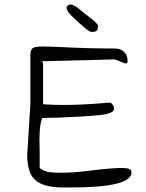

<svg xmlns="http://www.w3.org/2000/svg" viewBox="-20 -826 646 847"><path d="M100 -142 114 -366V-581Q114 -606 124 -613.5Q134 -621 168 -621L236 -619Q364 -612 486 -612Q512 -612 527.5 -597Q543 -582 543 -556Q543 -551 540 -548Q537 -545 533 -546L486 -564L173 -556Q167 -556 166 -557Q170 -549 170 -543V-366Q216 -363 259 -363Q333 -363 422 -370Q431 -371 449.5 -372.5Q468 -374 470 -372Q476 -366 479 -361Q482 -356 483 -347Q486 -325 416.5 -318Q347 -311 231 -307Q192 -307 166 -305Q154 -275 154 -209L155 -150V-85Q171 -72 190 -68Q209 -64 252 -64Q297 -64 340.5 -69Q384 -74 392 -75Q476 -85 517 -85Q541 -85 550.5 -80.5Q560 -76 560 -65Q560 1 292 1H258Q175 1 137.5 -30Q100 -61 100 -142ZM296 -756Q281 -770 276 -782Q271 -794 276 -799Q283 -806 291 -806Q308 -806 338 -779Q340 -777 376 -749Q412 -721 412 -713Q412 -695 406 -690Q400 -685 384 -685Q369 -685 296 -756Z"/></svg>

Font: Indie Flower
Style: Regular
Weight: 400
Designer: Kimberly Geswein
Foundry: Kimberly Geswein
Version: Version 2.000